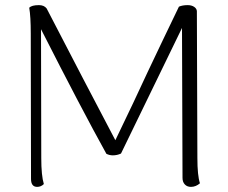

<svg xmlns="http://www.w3.org/2000/svg" viewBox="-20 -719 890 749"><path d="M760 -4Q744 10 725 10Q710 10 701 0.5Q692 -9 692 -25L690 -610L452 -120Q437 -113 420 -113Q407 -113 395 -119Q298 -294 140 -605L141 -103Q141 -34 151 -1Q140 10 125 10Q101 10 101 -21L100 -588Q100 -655 94 -689Q104 -699 132 -699Q152 -699 162 -686Q313 -394 430 -172Q505 -327 556 -438Q584 -497 614.5 -561Q645 -625 678 -693Q692 -699 712 -699Q727 -699 737 -692.5Q747 -686 748 -676L750 -103Q750 -34 760 -4Z"/></svg>

Font: Arima Madurai Light
Style: Regular
Weight: 300
Designer: Joana Correia and Natanael Gama
Foundry: NDISCOVER
Version: Version 1.020